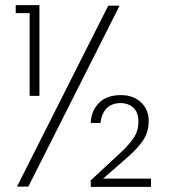

<svg xmlns="http://www.w3.org/2000/svg" viewBox="-20 -724 662 745"><path d="M95 -673H41V-704H133V-352H95ZM444 -702 90 0H46L400 -702ZM566 -31V1H332V-24L444 -128Q480 -161 498.5 -188.5Q517 -216 517 -252Q517 -288 497.5 -306Q478 -324 448 -324Q414 -324 394 -304Q374 -284 370 -247H332Q334 -294 364 -324.5Q394 -355 449 -355Q497 -355 527 -327Q557 -299 557 -254Q557 -212 535 -179Q513 -146 466 -106L380 -31Z"/></svg>

Font: Fz Poppins ExtLt
Style: Regular
Weight: 200
Designer: Ninad Kale (Devanagari), Jonny Pinhorn (Latin)
Foundry: Indian Type Foundry
Version: Vit hóa bi Vntype.Com & FontZin.Com